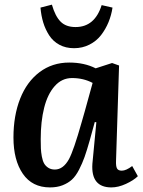

<svg xmlns="http://www.w3.org/2000/svg" viewBox="-20 -795 617 829"><path d="M204.1 -774.9Q218.3 -725.1 241.5 -701.7Q264.6 -678.2 306.2 -678.2Q389.2 -678.2 418.9 -772.9L465.8 -762.2Q460.9 -729.5 448.5 -699.2Q436 -668.9 416.3 -643.3Q396.5 -617.7 366.2 -602.3Q335.9 -586.9 299.8 -586.9Q263.7 -586.9 236.3 -601.8Q209 -616.7 192.4 -642.3Q175.8 -668 166.7 -697.8Q157.7 -727.5 154.8 -762.2ZM481 -101.1Q480 -77.6 485.1 -67.9Q490.2 -58.1 505.9 -58.1Q524.4 -58.1 550.8 -78.1L575.2 -34.2Q556.6 -16.1 523.7 -1Q490.7 14.2 460.9 14.2Q372.1 14.2 378.9 -87.9L396 -267.1L389.2 -268.1L367.2 -188Q355 -145 345.2 -117.4Q335.4 -89.8 321.3 -62.3Q307.1 -34.7 290.5 -19.5Q273.9 -4.4 250.2 4.9Q226.6 14.2 195.8 14.2Q119.1 14.2 78.6 -44.7Q38.1 -103.5 38.1 -201.2Q38.1 -295.4 66.9 -368.7Q95.7 -441.9 150.6 -483.4Q205.6 -524.9 278.8 -524.9Q344.2 -524.9 393.1 -500L463.9 -522.9L494.1 -512.2ZM216.8 -63Q252.9 -63 277.8 -107.9Q298.3 -146 332.5 -267.1Q335.4 -277.3 346.2 -314.9L379.9 -437Q340.3 -458 291 -458Q247.1 -458 216.3 -423.3Q185.5 -388.7 170.7 -329.8Q155.8 -271 155.8 -193.8Q155.8 -169.9 156.5 -154.1Q157.2 -138.2 160.6 -119.4Q164.1 -100.6 170.4 -89.4Q176.8 -78.1 188.5 -70.6Q200.2 -63 216.8 -63Z"/></svg>

Font: Literata Book SemiBold
Style: Italic
Weight: 600
Italic angle: -3°
Designer: Latin by Veronika Burian and Jose Scaglione. Greek by Irene Vlachou. Cyrillic by Vera Evstafieva
Foundry: TypeTogether
Version: Version 1.003;PS 001.003;hotconv 1.0.88;makeotf.lib2.5.64775